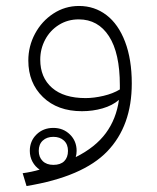

<svg xmlns="http://www.w3.org/2000/svg" viewBox="-20 -373 528 644"><path d="M422 -93Q422 49 340 134.5Q258 220 69 251L56 208Q86 204 113 196Q98 186 89 169.5Q80 153 80 133Q80 100 102.5 78Q125 56 159 56Q192 56 214.5 78Q237 100 237 133Q237 144 234 154Q300 121 335 73.5Q370 26 379 -38Q357 -19 324 -9.5Q291 0 255 0Q173 0 124 -47.5Q75 -95 75 -170Q75 -218 97.5 -260Q120 -302 159 -327.5Q198 -353 245 -353Q297 -353 337 -322.5Q377 -292 399.5 -233Q422 -174 422 -93ZM382 -73V-87Q382 -195 345.5 -251.5Q309 -308 244 -308Q207 -308 177.5 -289.5Q148 -271 131.5 -240Q115 -209 115 -173Q115 -113 154.5 -78.5Q194 -44 267 -44Q295 -44 327 -51.5Q359 -59 382 -73ZM110 133Q110 154 123 167Q136 180 159 180Q183 180 195.5 167.5Q208 155 208 133Q208 111 194.5 98.5Q181 86 159 86Q137 86 123.5 98.5Q110 111 110 133Z"/></svg>

Font: FiraGO ExtraLight
Style: Regular
Weight: 200
Designer: bBox Type
Foundry: bBox Type GmbH
Version: Version 1.001